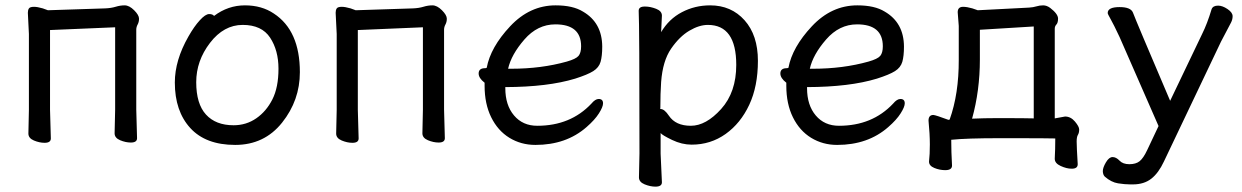

<svg xmlns="http://www.w3.org/2000/svg" viewBox="-20 -512 4593 710"><path d="M145 16.1Q126 16.1 105.5 7.6Q85 -1 85 -18.1L86.9 -106V-386.2L83 -464.8Q83 -474.6 86.9 -480.7Q90.8 -486.8 106 -486.8Q118.2 -486.8 138.2 -481L157.2 -474.1L369.1 -481Q391.1 -481.9 408 -487.1Q424.8 -492.2 440.9 -492.2Q458 -492.2 476.1 -474.1Q494.1 -456.1 494.1 -442.9Q494.1 -430.7 489 -421.4Q483.9 -412.1 483.9 -401.9V-106.9L486.8 -1Q486.8 15.1 463.9 15.1Q444.8 15.1 424.3 6.6Q403.8 -2 403.8 -19L405.8 -106.9V-411.1L165 -400.9V-106L168 0Q168 16.1 145 16.1Z M843.8 -48.8Q890.6 -48.8 927.7 -74.5Q964.8 -100.1 987.3 -144.5Q1009.8 -189 1009.8 -257.8Q1009.8 -325.7 978.8 -372.8Q947.8 -419.9 877.4 -419.9Q807.6 -419.9 756.6 -353.5Q705.6 -287.1 705.6 -208Q705.6 -127.9 741.7 -88.4Q777.8 -48.8 843.8 -48.8ZM849.6 23.9Q740.7 23.9 683.6 -38.6Q626.5 -101.1 626.5 -207Q626.5 -289.1 676.8 -377Q697.8 -414.1 718.8 -437Q739.7 -460 753.4 -460Q766.6 -460 771.5 -453.1Q823.2 -492.2 885.7 -492.2Q947.8 -492.2 992.7 -461.9Q1088.9 -398.9 1088.9 -245.1Q1088.9 -141.1 1023.2 -58.6Q957.5 23.9 849.6 23.9Z M1283.2 16.1Q1264.2 16.1 1243.7 7.6Q1223.1 -1 1223.1 -18.1L1225.1 -106V-386.2L1221.2 -464.8Q1221.2 -474.6 1225.1 -480.7Q1229 -486.8 1244.1 -486.8Q1256.3 -486.8 1276.4 -481L1295.4 -474.1L1507.3 -481Q1529.3 -481.9 1546.1 -487.1Q1563 -492.2 1579.1 -492.2Q1596.2 -492.2 1614.3 -474.1Q1632.3 -456.1 1632.3 -442.9Q1632.3 -430.7 1627.2 -421.4Q1622.1 -412.1 1622.1 -401.9V-106.9L1625 -1Q1625 15.1 1602.1 15.1Q1583 15.1 1562.5 6.6Q1542 -2 1542 -19L1543.9 -106.9V-411.1L1303.2 -400.9V-106L1306.2 0Q1306.2 16.1 1283.2 16.1Z M1870.6 -257.8Q1981.4 -257.8 2075.7 -284.2Q2109.9 -293.9 2119.4 -305.4Q2128.9 -316.9 2128.9 -340.8Q2128.9 -421.9 2033.7 -421.9Q1967.8 -421.9 1919.2 -366Q1870.6 -310.1 1858.9 -257.8ZM1960 23.9Q1906.7 23.9 1863.8 -2.4Q1820.8 -28.8 1796.4 -78.4Q1772 -127.9 1772 -194.8V-206.1Q1750 -223.1 1750 -240.2Q1750 -260.3 1774.9 -259.8L1779.8 -261.2Q1793.9 -337.4 1866.5 -414.8Q1939 -492.2 2034.7 -492.2Q2098.6 -492.2 2135.7 -469.2Q2206.5 -428.2 2207 -339.8Q2207 -304.7 2200.9 -283.4Q2194.8 -262.2 2173.8 -249Q2152.8 -235.8 2106.9 -221.2Q2005.9 -190.4 1848.6 -189.9V-186Q1848.6 -123 1880.9 -85Q1913.1 -46.9 1966.8 -46.9Q2089.8 -46.9 2167 -128.9Q2181.2 -146 2193.8 -146Q2210 -146 2210 -129.9Q2210 -116.7 2194.8 -92.8Q2179.7 -68.8 2148.9 -42Q2073.7 23.9 1960 23.9Z M2534.7 -46.9Q2590.8 -46.9 2646.7 -108.9Q2702.6 -170.9 2702.6 -272Q2702.6 -419.9 2597.7 -419.9Q2565.4 -419.9 2529.1 -398.4Q2492.7 -377 2461.7 -332Q2430.7 -287.1 2424.8 -209Q2421.9 -167 2421.9 -110.8L2420.9 -109.9Q2420.9 -108.9 2422.9 -108.9Q2437 -108.9 2453.6 -84Q2478.5 -46.9 2534.7 -46.9ZM2403.8 178.2Q2384.8 178.2 2363.8 169.7Q2342.8 161.1 2342.8 144L2344.7 55.2Q2344.7 -420.9 2341.8 -472.2Q2341.8 -488.3 2365.7 -487.8Q2384.8 -487.8 2406.2 -479.5Q2427.7 -471.2 2427.7 -454.1L2424.8 -393.1Q2453.6 -441.9 2501.7 -467Q2549.8 -492.2 2606 -492.2Q2684.1 -492.2 2733.4 -437Q2782.7 -381.8 2782.7 -287.1Q2782.7 -192.9 2750.7 -124.5Q2718.8 -56.2 2663.3 -16.6Q2607.9 22.9 2537.6 22.9Q2501.5 22.9 2465.1 5.4Q2428.7 -12.2 2422.9 -20V56.2L2427.7 162.1Q2427.7 178.2 2403.8 178.2Z M2986.3 -257.8Q3097.2 -257.8 3191.4 -284.2Q3225.6 -293.9 3235.1 -305.4Q3244.6 -316.9 3244.6 -340.8Q3244.6 -421.9 3149.4 -421.9Q3083.5 -421.9 3034.9 -366Q2986.3 -310.1 2974.6 -257.8ZM3075.7 23.9Q3022.5 23.9 2979.5 -2.4Q2936.5 -28.8 2912.1 -78.4Q2887.7 -127.9 2887.7 -194.8V-206.1Q2865.7 -223.1 2865.7 -240.2Q2865.7 -260.3 2890.6 -259.8L2895.5 -261.2Q2909.7 -337.4 2982.2 -414.8Q3054.7 -492.2 3150.4 -492.2Q3214.4 -492.2 3251.5 -469.2Q3322.3 -428.2 3322.8 -339.8Q3322.8 -304.7 3316.7 -283.4Q3310.5 -262.2 3289.6 -249Q3268.6 -235.8 3222.7 -221.2Q3121.6 -190.4 2964.4 -189.9V-186Q2964.4 -123 2996.6 -85Q3028.8 -46.9 3082.5 -46.9Q3205.6 -46.9 3282.7 -128.9Q3296.9 -146 3309.6 -146Q3325.7 -146 3325.7 -129.9Q3325.7 -116.7 3310.5 -92.8Q3295.4 -68.8 3264.6 -42Q3189.5 23.9 3075.7 23.9Z M3574.7 -73.2Q3620.6 -75.2 3666.5 -75.2Q3777.3 -75.2 3802.7 -74.2V-414.1L3603.5 -401.9V-292Q3603.5 -177.2 3574.7 -73.2ZM3475.6 117.2Q3454.6 117.2 3435.1 109.1Q3415.5 101.1 3415.5 85.9V85Q3418.5 60.1 3418.5 22Q3418.5 -16.1 3413.6 -65.9Q3413.6 -86.9 3431.6 -86.9Q3441.4 -85.9 3487.3 -68.8L3491.7 -69.8Q3525.9 -165 3525.4 -291V-416L3521.5 -466.8Q3521.5 -486.8 3541.5 -486.8Q3555.7 -486.8 3575.7 -481L3595.7 -474.1L3785.6 -483.9Q3800.8 -484.9 3812.7 -488.5Q3824.7 -492.2 3837.4 -492.2Q3850.6 -492.2 3863.3 -482.9Q3892.1 -460.9 3892.6 -443.8Q3892.6 -427.7 3886.5 -421.4Q3880.4 -415 3880.4 -405.8V-74.2L3918.5 -81.1Q3939.5 -81.1 3955.1 -62.5Q3970.7 -43.9 3970.7 -33.2Q3970.7 -21 3966.1 -13.4Q3961.4 -5.9 3961.4 11.2Q3961.4 31.2 3965.3 95.2Q3965.3 112.3 3942.4 111.8Q3924.3 111.8 3902.3 101.8Q3880.4 91.8 3880.4 75.2V74.2Q3882.3 40 3882.3 0Q3870.1 -1 3677.7 -1Q3553.7 -1 3497.6 4.9Q3497.6 48.8 3500.5 100.1Q3500.5 117.2 3475.6 117.2Z M4169.4 169.9H4159.2Q4140.1 169.9 4114.7 166Q4089.4 162.1 4065.4 141.1Q4058.6 134.3 4058.1 121.1Q4058.1 107.9 4069.6 88.4Q4081.1 68.8 4094.2 68.8Q4107.4 68.8 4119.9 82Q4132.3 95.2 4156.2 95.2Q4180.2 95.2 4194.1 84.2Q4208 73.2 4222.2 43L4264.2 -45.9L4120.1 -375Q4098.1 -421.9 4087.2 -440.9Q4076.2 -460 4076.2 -463.9Q4076.2 -485.8 4120.1 -485.8Q4161.1 -485.8 4169.4 -465.8Q4180.7 -435.1 4307.1 -139.2L4425.3 -386.2Q4444.3 -424.3 4460.4 -478Q4465.3 -491.2 4484.4 -491.2Q4500.5 -491.2 4519.3 -478.5Q4538.1 -465.8 4538.1 -452.1Q4538.1 -439.9 4532.2 -428.5Q4526.4 -417 4515.4 -396.5Q4504.4 -376 4495.1 -357.9L4284.2 85Q4264.2 127.9 4237.3 148.9Q4210.4 169.9 4169.4 169.9Z"/></svg>

Font: LXGW WenKai Screen R
Style: Regular
Weight: 400
Designer: Fontworks Inc.
Version: Version 1.235;May 31, 2022